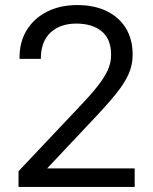

<svg xmlns="http://www.w3.org/2000/svg" viewBox="-20 -737 604 757"><path d="M53 -62 293 -316Q336 -361 363 -395Q390 -429 404 -458.5Q418 -488 418 -521Q418 -583 381 -613.5Q344 -644 281 -644Q217 -644 179 -608.5Q141 -573 141 -505H57Q56 -570 85 -617.5Q114 -665 165.5 -691Q217 -717 284 -717Q352 -717 401 -693Q450 -669 476.5 -625.5Q503 -582 503 -521Q503 -482 487.5 -446Q472 -410 436.5 -366Q401 -322 339 -257L132 -37L123 -73H511V0H53Z"/></svg>

Font: 42dot Sans Light
Style: Regular
Weight: 400
Version: Version 1.000